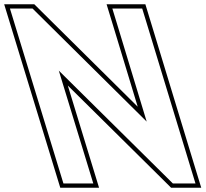

<svg xmlns="http://www.w3.org/2000/svg" viewBox="-232 -810 964 900"><path d="M183.9 -20 205.3 50H65.3L43.9 -20L-164 -700L-185.4 -770H-79.4L-49.2 -740L455.6 -240L316 -700L294.6 -770H434.6L456 -700L662.9 -20L684.3 50H578.3L548.1 20L43.6 -479ZM232.3 70 85.9 -409 534 34.2 570 70H711.3L682 -25.8L475.1 -705.8L449.4 -790H267.6L296.9 -694.2L413.5 -309.8L-35.1 -754.2L-71.2 -790H-212.4L50.5 70Z"/></svg>

Font: Nordica Plus
Style: NordicaClassicRgOpOblOl
Weight: 500
Version: Version 1.01